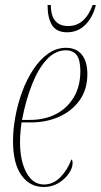

<svg xmlns="http://www.w3.org/2000/svg" viewBox="-20 -737 403 767"><path d="M154 10Q99 10 65.5 -37Q32 -84 32 -174Q32 -220 41.5 -271.5Q51 -323 69 -371.5Q87 -420 113 -459.5Q139 -499 172 -522.5Q205 -546 244 -546Q285 -546 307 -518.5Q329 -491 329 -441Q329 -380 298.5 -337Q268 -294 217 -271Q166 -248 104 -248H66Q65 -242 62.5 -218Q60 -194 60 -169Q60 -95 85.5 -47.5Q111 0 156 0Q193 0 222 -30Q251 -60 265 -100Q267 -99 268.5 -96Q270 -93 270 -85Q270 -66 255 -44Q240 -22 214 -6Q188 10 154 10ZM100 -258Q158 -258 203 -281Q248 -304 274.5 -348Q301 -392 301 -453Q301 -497 286.5 -516.5Q272 -536 243 -536Q201 -536 167 -499.5Q133 -463 108 -400Q83 -337 68 -258ZM248 -608Q206 -608 188 -636.5Q170 -665 170 -717H183Q183 -633 253 -633Q319 -633 350 -717H363Q351 -668 321 -638Q291 -608 248 -608Z"/></svg>

Font: Noto Serif Display ExtraCondensed Thin
Style: Italic
Weight: 100
Width: 2
Italic angle: -12°
Designer: Monotype Design Team
Foundry: Monotype Imaging Inc.
Version: Version 2.009